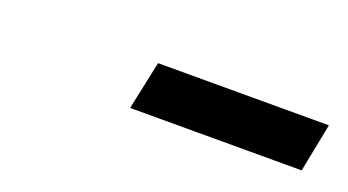

<svg xmlns="http://www.w3.org/2000/svg" viewBox="-25 -784 478 264"><g transform="rotate(20 214.0 -651.5)"><path d="M163 -616 178 -687H428L414 -616Z"/></g></svg>

Font: Source Serif 4 SemiBold
Style: Italic
Weight: 600
Italic angle: -12°
Designer: Frank Grießhammer
Foundry: Adobe Systems Incorporated
Version: Version 4.004;hotconv 1.0.116;makeotfexe 2.5.65601